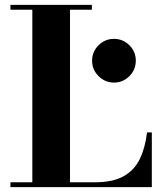

<svg xmlns="http://www.w3.org/2000/svg" viewBox="-20 -770 672 790"><path d="M358.9 -520.3Q358.9 -557.4 385.5 -583.7Q412.1 -610.1 449 -610.1Q486.1 -610.1 512.5 -583.7Q538.8 -557.4 538.8 -520.3Q538.8 -483.4 512.5 -456.8Q486.1 -430.2 449 -430.2Q412.1 -430.2 385.5 -456.8Q358.9 -483.4 358.9 -520.3ZM604.7 0H22.9V-20H113V-730H22.9V-750H357.9V-730H268.1V-20H370.6Q444.1 -20 488.4 -44.8Q532.7 -69.6 555.1 -115.6Q577.4 -161.6 585 -225.1H604.7Z"/></svg>

Font: Bodoni* 11
Style: Bold
Weight: 700
Version: Version 2.000; ttfautohint (v1.8.1)